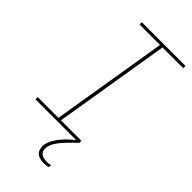

<svg xmlns="http://www.w3.org/2000/svg" viewBox="-294 -800 1088 1088"><g transform="rotate(45 250.0 -256.0)"><path d="M21 0V-18H187L302 -717H138V-735H488V-717H322L207 -18H371V0ZM310 223Q294 223 278.5 219Q263 215 252.5 204.5Q242 194 238.5 178.5Q235 163 237 147Q242 122 256 98.5Q270 75 288.5 54.5Q307 34 328 16Q349 -2 372 -18L369 0Q352 17 335 33.5Q318 50 302 68Q286 86 273.5 106Q261 126 257 148Q255 160 258 172Q261 184 269.5 191.5Q278 199 290 202Q302 205 315 205Q323 205 331 204Q339 203 348 201L345 219Q336 221 327.5 222Q319 223 310 223Z"/></g></svg>

Font: Iosevka SS18 Thin
Style: Italic
Weight: 100
Italic angle: -9°
Monospace: yes
Designer: Belleve Invis
Foundry: Belleve Invis
Version: Version 25.1.1; ttfautohint (v1.8.4)